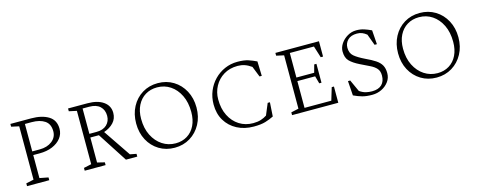

<svg xmlns="http://www.w3.org/2000/svg" viewBox="-30 -1115 4152 1669"><g transform="rotate(-15 2046.0 -280.5)"><path d="M65 0V-25L134 -40V-520L65 -535V-560H251Q348 -560 407.5 -523.5Q467 -487 467 -409Q467 -362 438.5 -325.5Q410 -289 360 -268Q310 -247 244 -247H187V-40L265 -25V0ZM187 -527V-280H254Q322 -280 365.5 -314Q409 -348 409 -402Q409 -468 365 -497.5Q321 -527 248 -527Z M584 0V-25L653 -40V-520L584 -535V-560H758Q849 -560 901.5 -523Q954 -486 954 -422Q954 -370 921 -334.5Q888 -299 834 -281L1000 -36L1057 -25V0H955L783 -266H706V-41L772 -25V0ZM765 -527H706V-299H770Q830 -299 863 -330.5Q896 -362 896 -411Q896 -464 862.5 -495.5Q829 -527 765 -527Z M1393 10Q1315 10 1253.5 -27.5Q1192 -65 1157 -130.5Q1122 -196 1122 -280Q1122 -364 1157 -430Q1192 -496 1253.5 -533.5Q1315 -571 1393 -571Q1471 -571 1532.5 -533.5Q1594 -496 1629.5 -430Q1665 -364 1665 -280Q1665 -196 1629.5 -130.5Q1594 -65 1532.5 -27.5Q1471 10 1393 10ZM1411 -25Q1470 -25 1515.5 -53Q1561 -81 1586 -132.5Q1611 -184 1611 -254Q1611 -340 1580 -403.5Q1549 -467 1496.5 -502Q1444 -537 1378 -537Q1318 -537 1272 -509Q1226 -481 1200 -429.5Q1174 -378 1174 -308Q1174 -222 1206 -158.5Q1238 -95 1291.5 -60Q1345 -25 1411 -25Z M2104 10Q2020 10 1954.5 -24.5Q1889 -59 1852 -120.5Q1815 -182 1815 -265Q1815 -330 1838 -385.5Q1861 -441 1901.5 -482.5Q1942 -524 1995.5 -547.5Q2049 -571 2110 -571Q2170 -571 2207.5 -558.5Q2245 -546 2280 -529L2284 -398H2264L2226 -494Q2195 -516 2165.5 -526Q2136 -536 2103 -536Q2031 -536 1977.5 -503.5Q1924 -471 1894.5 -416.5Q1865 -362 1865 -298Q1865 -214 1896.5 -151.5Q1928 -89 1982.5 -54.5Q2037 -20 2107 -20Q2147 -20 2176.5 -29.5Q2206 -39 2230 -55L2273 -158H2293L2285 -32Q2249 -14 2209 -2Q2169 10 2104 10Z M2450 0V-25L2518 -40V-520L2450 -535V-560H2842V-422H2821L2788 -527H2571V-306H2731L2750 -376H2770V-206H2750L2731 -274H2571V-33H2812L2846 -146H2866V0Z M3170 10Q3118 10 3081.5 0Q3045 -10 3005 -29L2996 -160H3016L3065 -53Q3094 -33 3121 -26.5Q3148 -20 3176 -20Q3234 -20 3264 -49Q3294 -78 3294 -131Q3294 -171 3274 -194Q3254 -217 3218 -234.5Q3182 -252 3133 -276Q3076 -304 3046.5 -334Q3017 -364 3017 -421Q3017 -457 3039.5 -490.5Q3062 -524 3099 -546Q3136 -568 3179 -568Q3217 -568 3248 -558Q3279 -548 3313 -532L3322 -405H3301L3264 -506Q3243 -523 3223 -531Q3203 -539 3178 -539Q3123 -539 3094.5 -510.5Q3066 -482 3066 -441Q3066 -392 3097 -365.5Q3128 -339 3192 -308Q3244 -284 3278 -261.5Q3312 -239 3328 -210.5Q3344 -182 3344 -139Q3344 -96 3319.5 -62.5Q3295 -29 3255.5 -9.5Q3216 10 3170 10Z M3750 10Q3672 10 3610.5 -27.5Q3549 -65 3514 -130.5Q3479 -196 3479 -280Q3479 -364 3514 -430Q3549 -496 3610.5 -533.5Q3672 -571 3750 -571Q3828 -571 3889.5 -533.5Q3951 -496 3986.5 -430Q4022 -364 4022 -280Q4022 -196 3986.5 -130.5Q3951 -65 3889.5 -27.5Q3828 10 3750 10ZM3768 -25Q3827 -25 3872.5 -53Q3918 -81 3943 -132.5Q3968 -184 3968 -254Q3968 -340 3937 -403.5Q3906 -467 3853.5 -502Q3801 -537 3735 -537Q3675 -537 3629 -509Q3583 -481 3557 -429.5Q3531 -378 3531 -308Q3531 -222 3563 -158.5Q3595 -95 3648.5 -60Q3702 -25 3768 -25Z"/></g></svg>

Font: Spectral SC ExtraLight
Style: Regular
Weight: 275
Designer: Jean-Baptiste Levee
Foundry: Production Type
Version: Version 2.001